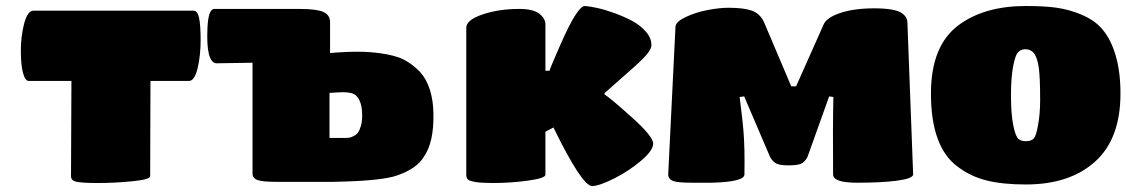

<svg xmlns="http://www.w3.org/2000/svg" viewBox="-20 -609 3772 643"><path d="M217.8 -19 219.2 -337.9H76.2Q64.5 -337.9 57.1 -364.5Q49.8 -391.1 49.8 -439.9Q49.8 -486.8 61 -530.8Q72.8 -573.2 91.8 -573.2H627.9Q641.6 -573.2 646.7 -549.1Q651.9 -524.9 651.9 -474.1Q651.9 -424.3 642.1 -381.8Q631.8 -337.9 612.8 -337.9H483.9L482.9 -19Q482.9 -7.8 423.8 -2Q365.2 3.9 307.1 3.9Q251.5 3.9 232.9 -1Q217.8 -5.4 217.8 -19Z M1085.4 -534.2V-431.2L1106.4 -433.1Q1178.7 -438 1222.7 -434.1Q1280.3 -429.2 1315.7 -416.5Q1351.1 -403.8 1386.7 -368.2Q1430.2 -319.3 1431.6 -227.1Q1433.1 -131.3 1399.4 -84Q1376.5 -44.9 1311.5 -22Q1260.7 -2.9 1095.7 0H905.8Q858.9 0 842.3 -6.1Q825.7 -12.2 825.7 -27.8V-398.9Q715.3 -397 703.6 -397Q669.4 -401.9 674.8 -516.1Q677.7 -579.1 697.8 -579.1H982.4Q1040 -579.1 1062.7 -569.1Q1085.4 -559.1 1085.4 -534.2ZM1083.5 -297.9V-147H1133.8Q1142.6 -147 1149.2 -147.9Q1155.8 -148.9 1164.6 -153.3Q1173.3 -157.7 1179 -165.3Q1184.6 -172.9 1188.7 -187.7Q1192.9 -202.6 1192.9 -223.1Q1192.9 -254.4 1183.6 -273.2Q1174.3 -292 1160.6 -295.9Q1145 -301.3 1115.7 -299.8Z M2004.4 -296.9V-293Q2024.4 -280.3 2095.2 -216.8Q2167.5 -152.3 2167.5 -127.9Q2167 -104.5 2126.5 -70.3Q2085.9 -36.1 2037.1 -11.5Q1988.3 13.2 1963.4 14.2Q1929.2 14.2 1833.5 -182.1L1806.6 -168V-23.9Q1806.6 -12.2 1749 -4.2Q1691.4 3.9 1631.3 3.9Q1592.3 3.9 1572 0.5Q1551.8 -2.9 1546.6 -8.3Q1541.5 -13.7 1541.5 -23.9V-516.1Q1541.5 -542 1595.7 -560.5Q1649.9 -579.1 1719.2 -579.1Q1765.1 -579.1 1785.9 -563.2Q1806.6 -547.4 1806.6 -526.9V-372.1H1820.3Q1821.3 -378.4 1854.5 -454.1Q1913.1 -588.9 1938.5 -588.9Q1954.6 -587.9 1980.2 -582.3Q2005.9 -576.7 2037.6 -565.2Q2069.3 -553.7 2096.9 -539.1Q2124.5 -524.4 2143.1 -502.9Q2161.6 -481.4 2161.6 -458Q2161.6 -446.8 2149.4 -430.9Q2137.2 -415 2106.4 -387.2Z M3019 -529.8 3038.1 -24.9Q3038.1 -11.2 2983.9 -3.9Q2933.1 2.9 2850.1 2.9Q2770 2.9 2770 -24.9Q2768.6 -183.6 2771 -284.2L2756.8 -286.1L2684.1 -83Q2674.8 -65.9 2662.4 -60.5Q2649.9 -55.2 2620.1 -55.2Q2592.8 -55.2 2580.6 -61Q2568.4 -66.9 2559.1 -83L2472.2 -286.1L2457 -284.2Q2467.3 -204.1 2469.7 -171.9Q2474.6 -114.3 2473.1 -24.9Q2473.1 0 2363.8 2.9H2294.9Q2250.5 2.9 2233.9 -2.9Q2217.8 -9.8 2217.8 -24.9L2242.2 -520Q2243.7 -536.6 2276.4 -552Q2309.1 -567.4 2348.9 -575.2Q2388.7 -583 2418.9 -583Q2470.7 -583 2497.6 -573.5Q2524.4 -564 2538.1 -536.1L2629.9 -319.8H2646L2737.8 -525.9Q2747.1 -549.8 2793.5 -565.4Q2839.8 -581.1 2907.7 -581.1Q2942.9 -581.1 2966.3 -576.9Q2989.7 -572.8 3000.5 -564.9Q3011.2 -557.1 3015.1 -549.1Q3019 -541 3019 -529.8Z M3415.5 8.8Q3338.4 8.8 3284.9 -4.4Q3231.4 -17.6 3188.5 -49.8Q3097.7 -115.2 3097.7 -295.9Q3097.7 -456.1 3190.4 -524.9Q3276.9 -588.9 3415.5 -588.9Q3478.5 -588.9 3519.5 -583Q3560.5 -577.1 3601.6 -560.1Q3647.5 -540.5 3671.4 -511.2Q3699.7 -479 3716.1 -423.8Q3732.4 -368.7 3732.4 -295.9Q3732.4 -143.1 3646.5 -66.9Q3561.5 8.8 3415.5 8.8ZM3442.4 -431.2Q3431.6 -443.4 3416.3 -444.1Q3400.9 -444.8 3391.6 -436Q3381.3 -428.7 3373.5 -389.9Q3365.7 -351.1 3365.7 -289.1Q3365.7 -227.1 3373.5 -188.7Q3381.3 -150.4 3391.6 -143.1Q3399.9 -136.2 3415.5 -136.2Q3433.1 -136.2 3441.4 -144.5Q3449.7 -152.8 3455.6 -186Q3463.4 -224.1 3463.4 -275.9Q3463.4 -353 3458.5 -384.8Q3453.6 -416.5 3442.4 -431.2Z"/></svg>

Font: GGS TheRock Black
Style: Regular
Weight: 900
Designer: Rodrigo Fuenzalida (2012); Goodgame Studios (2014)
Foundry: Rodrigo Fuenzalida,2012;  GGS,2014
Version: Version 1.002 | FøM Mod